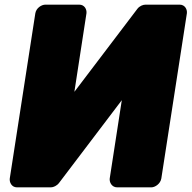

<svg xmlns="http://www.w3.org/2000/svg" viewBox="-20 -768 824 826"><path d="M606 -748C595 -748 580 -742 571 -730L300 -373L352 -711C354 -727 344 -748 321 -748H175C159 -748 136 -734 132 -711L22 0C20 16 30 38 53 38H199C210 38 225 31 234 19L504 -337L452 0C450 16 461 38 484 38H631C647 38 670 23 674 0L784 -711C786 -727 776 -748 753 -748Z"/></svg>

Font: Asimov Print
Style: EIt
Weight: 500
Designer: Google
Version: Version 2.000980; 2014